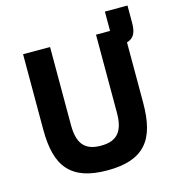

<svg xmlns="http://www.w3.org/2000/svg" viewBox="-118 -904 931 1017"><g transform="rotate(-15 347.0 -396.0)"><path d="M221 -698V-270C221 -171 256 -123 347 -123C438 -123 473 -171 473 -270V-698H550V-804H674V-710C674 -659 662 -628 621 -616V-286C621 -183 603 -108 559 -60C515 -11 447 12 347 12C247 12 179 -11 135 -60C91 -108 73 -183 73 -286V-698Z"/></g></svg>

Font: Plexus Sans Bold
Style: Regular
Weight: 700
Version: Version 2.001;PS 002.001;hotconv 1.0.70;makeotf.lib2.5.58329